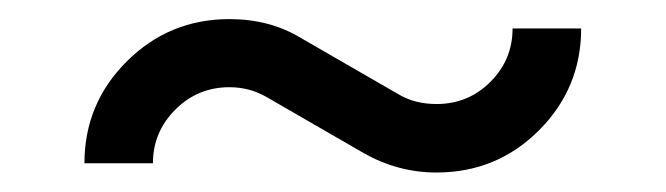

<svg xmlns="http://www.w3.org/2000/svg" viewBox="-20 -416 697 201"><path d="M361.3 -255.4 259.8 -314Q241.7 -324.7 220.2 -324.7Q187 -324.7 163.6 -301.3Q140.1 -277.8 140.1 -245.1H68.4Q68.4 -307.6 112.8 -351.8Q157.2 -396 220.2 -396Q262.7 -396 295.4 -376L397 -317.4Q414.1 -307.1 437 -307.1Q470.2 -307.1 493.4 -330.3Q516.6 -353.5 516.6 -386.2H588.4Q588.4 -323.7 544.2 -279.5Q500 -235.4 437 -235.4Q397 -235.4 361.3 -255.4Z"/></svg>

Font: Basically A Sans Serif
Style: Regular
Weight: 400
Designer: Hyung-Suk Kim
Foundry: Mental Design
Version: 1.000